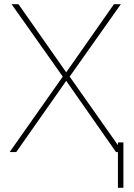

<svg xmlns="http://www.w3.org/2000/svg" viewBox="-20 -731 645 923"><path d="M298.3 -383.3 527.8 -710.9H561L314.9 -362.8L570.3 0H537.6L298.3 -342.3L58.1 0H26.4L281.7 -362.8L35.6 -710.9H68.8ZM573.2 171.9H546.9V-46.4H573.2Z"/></svg>

Font: Roboto Thin
Style: Regular
Weight: 250
Designer: Google
Version: Version 2.134; 2016